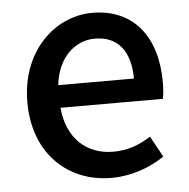

<svg xmlns="http://www.w3.org/2000/svg" viewBox="-46 -609 656 667"><g transform="rotate(-5 282.5 -275.5)"><path d="M316 13C388 13 451 -11 502 -45L462 -118C422 -92 380 -77 331 -77C236 -77 170 -140 161 -245H518C521 -258 523 -281 523 -303C523 -459 445 -564 299 -564C170 -564 48 -453 48 -274C48 -93 167 13 316 13ZM160 -324C171 -421 232 -474 301 -474C381 -474 424 -419 424 -324Z"/></g></svg>

Font: Noto Sans CJK KR Medium
Style: Regular
Weight: 500
Designer: Ryoko NISHIZUKA (kana & ideographs); Paul D. Hunt (Latin, Greek & Cyrillic); Wenlong ZHANG (bopomofo); Sandoll Communica
Foundry: Adobe Systems Incorporated
Version: Version 1.004;PS 1.004;hotconv 1.0.82;makeotf.lib2.5.63406